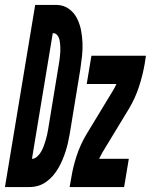

<svg xmlns="http://www.w3.org/2000/svg" viewBox="-67 -755 609 775"><path d="M-47 0 75 -735H80H164Q191 -734 211.5 -719Q232 -704 243.5 -681.5Q255 -659 260 -633.5Q265 -608 266 -581.5Q267 -555 264 -528Q261 -501 257 -474L214 -212Q211 -195 207 -177.5Q203 -160 197.5 -143Q192 -126 185 -109.5Q178 -93 168.5 -76.5Q159 -60 147 -46Q135 -32 119.5 -21Q104 -10 87 -5Q70 0 52 0ZM62 -114Q73 -114 82.5 -122.5Q92 -131 98.5 -142Q105 -153 109 -164Q113 -175 116.5 -186Q120 -197 122.5 -208Q125 -219 127 -231L170 -493Q172 -502 173 -511Q174 -520 175 -529Q176 -538 176.5 -547Q177 -556 176.5 -565Q176 -574 175 -583Q174 -592 171.5 -600Q169 -608 163 -614.5Q157 -621 148 -621H146ZM214 0 220 -33Q227 -79 242 -125Q257 -171 282 -213L390 -391Q394 -397 397 -403.5Q400 -410 403 -416H283L302 -530H522L517 -497Q509 -451 494 -405Q479 -359 454 -317L346 -139Q343 -133 339.5 -126.5Q336 -120 333 -114H453L434 0Z"/></svg>

Font: Iosevka Curly Heavy Oblique
Style: Regular
Weight: 900
Italic angle: -9°
Monospace: yes
Designer: Belleve Invis
Foundry: Belleve Invis
Version: Version 11.1.0; ttfautohint (v1.8.3)